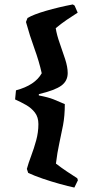

<svg xmlns="http://www.w3.org/2000/svg" viewBox="-20 -707 394 865"><path d="M315 138Q287 132 249 121.5Q211 111 173 98Q135 85 107 72L101 54Q108 28 120.5 -5Q133 -38 143 -74.5Q153 -111 153 -148Q153 -179 137.5 -199.5Q122 -220 97.5 -234Q73 -248 48 -259L52 -300Q138 -323 168 -377Q156 -431 135 -488.5Q114 -546 97 -608L104 -626Q131 -642 188 -658.5Q245 -675 308 -687L316 -682L330 -650Q306 -635 280.5 -617.5Q255 -600 231 -580Q236 -549 249 -512.5Q262 -476 273.5 -440.5Q285 -405 285 -378Q285 -342 256 -321Q227 -300 155 -283V-277Q197 -269 221 -259.5Q245 -250 272 -238Q272 -185 264 -143Q256 -101 247 -60.5Q238 -20 232 30Q258 50 282 66Q306 82 328 96L331 105Z"/></svg>

Font: Labrada
Style: Bold
Weight: 700
Designer: Mercedes Jáuregui
Foundry: Omnibus-Type Team
Version: Version 1.000; ttfautohint (v1.8.4.7-5d5b)